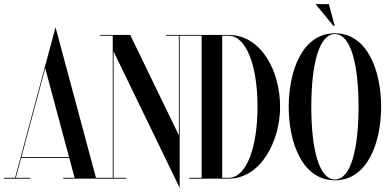

<svg xmlns="http://www.w3.org/2000/svg" viewBox="-47 -870 1886 935"><path d="M225.3 -730.3 225.5 -731 223.5 -737 171.5 -544V-543.7L26.5 -4H-27.1V0H100.9V-4H30L56.1 -101H290.3L316.4 -4H260.9V0H480.9V-4H420.4ZM173.3 -537.1 289.3 -105H57.2Z M890 -700H762V-696H824V-211.2L587 -700H440V-696H502V-4H440V0H568V-4H506V-619.7L828 45V-696H890Z M1066 -700H875V-696H935V-4H875V0H1066C1224 0 1317 -184 1317 -350C1317 -526 1224 -700 1066 -700ZM1035 -4V-696H1066C1150.5 -696 1207 -555 1207 -350C1207 -145 1150.5 -4 1066 -4Z M1554.5 -850H1489.5L1577 -744H1583ZM1584 -708C1426 -708 1359 -526 1359 -350C1359 -174 1426 8 1584 8C1742 8 1809 -174 1809 -350C1809 -526 1742 -708 1584 -708ZM1584 4C1507 4 1469 -142 1469 -350C1469 -558 1507 -704 1584 -704C1661 -704 1699 -558 1699 -350C1699 -142 1661 4 1584 4Z"/></svg>

Font: Picaflor 96 pt
Style: Regular
Weight: 400
Designer: Ariel Martín Pérez
Foundry: Tunera Type Foundry
Version: Version 1.000;hotconv 1.0.109;makeotfexe 2.5.65596